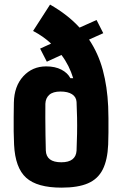

<svg xmlns="http://www.w3.org/2000/svg" viewBox="-20 -830 538 859"><path d="M255 9.5Q146 9.5 97 -34.8Q48 -79 43 -182.5Q41.5 -210.5 41.2 -242Q41 -273.5 41.2 -306.2Q41.5 -339 42 -370.5Q43.5 -444.5 84.2 -488.8Q125 -533 186.5 -533Q226.5 -533 254.5 -518.5Q282.5 -504 295 -480H307.5Q299 -508 285.8 -534.5Q272.5 -561 255 -584L189.5 -554L159.5 -612.5L208.5 -635Q191 -651.5 171 -665.5Q151 -679.5 128 -691.5L204 -809.5Q244 -786.5 276.8 -761Q309.5 -735.5 336 -706.5L412 -740.5L442 -681.5L378.5 -653Q420 -591 440 -516.5Q460 -442 464 -353.5Q465 -332.5 465.2 -300.8Q465.5 -269 465.2 -237Q465 -205 464 -183Q461 -114 439.5 -71.5Q418 -29 373.5 -9.8Q329 9.5 255 9.5ZM254.5 -104Q287 -104 304 -117.2Q321 -130.5 322.5 -156Q324 -193.5 324.8 -231Q325.5 -268.5 324.8 -304.5Q324 -340.5 322.5 -374Q321 -396.5 302.2 -408.5Q283.5 -420.5 250.5 -420.5Q217 -420.5 200.5 -405.8Q184 -391 183 -366Q182.5 -340 182.8 -303Q183 -266 183.5 -227.2Q184 -188.5 185 -156.5Q186 -130.5 203.2 -117.2Q220.5 -104 254.5 -104Z"/></svg>

Font: Big Shoulders Thin ExtraBold
Style: Regular
Weight: 800
Version: Version 2.002